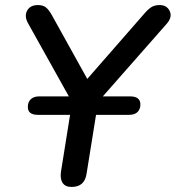

<svg xmlns="http://www.w3.org/2000/svg" viewBox="-20 -732 695 759"><path d="M263 7Q238 7 227.5 -9Q217 -25 221 -53L265 -328L92 -638Q75 -667 87 -689.5Q99 -712 130 -712Q149 -712 160.5 -703.5Q172 -695 184 -674L325 -420L553 -681Q568 -698 580.5 -705Q593 -712 611 -712Q640 -712 651 -688Q662 -664 639 -638L368 -330L322 -44Q314 7 263 7ZM130 -278Q90 -278 90 -309Q90 -329 102 -340Q114 -351 135 -351H494Q535 -351 535 -319Q535 -301 524 -289.5Q513 -278 490 -278Z"/></svg>

Font: Nunito SemiBold
Style: Italic
Weight: 600
Italic angle: -9°
Designer: Vernon Adams
Foundry: Vernon Adams
Version: Version 3.601; ttfautohint (v1.8.2.53-6de2)